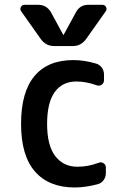

<svg xmlns="http://www.w3.org/2000/svg" viewBox="-20 -785 540 814"><path d="M153.3 -619.1 70.3 -736.3Q63.5 -745.1 68.4 -754.9Q73.2 -764.6 84 -764.6H141.6Q176.8 -764.6 195.3 -734.4L248 -637.7Q248 -636.7 249 -636.7Q250 -636.7 250 -637.7L302.7 -734.4Q320.3 -765.6 356.4 -764.6H414.1Q424.8 -764.6 429.7 -754.9Q434.6 -745.1 427.7 -736.3L344.7 -619.1Q323.2 -589.8 289.1 -589.8H209Q174.8 -589.8 153.3 -619.1ZM303.7 -439.5Q244.1 -439.5 211.9 -394.5Q179.7 -349.6 179.7 -259.8Q179.7 -168 214.4 -123Q249 -78.1 308.6 -78.1Q353.5 -78.1 397.5 -94.7Q408.2 -99.6 418.5 -93.3Q428.7 -86.9 428.7 -75.2V-49.8Q428.7 -34.2 418.9 -21Q409.2 -7.8 393.6 -3.9Q341.8 9.8 296.9 9.8Q187.5 9.8 128.4 -57.6Q69.3 -125 69.3 -259.8Q69.3 -394.5 126 -462.4Q182.6 -530.3 291 -530.3Q336.9 -530.3 386.7 -515.6Q401.4 -511.7 411.1 -499Q420.9 -486.3 420.9 -469.7V-445.3Q420.9 -432.6 411.1 -425.8Q401.4 -418.9 388.7 -423.8Q344.7 -439.5 303.7 -439.5Z"/></svg>

Font: Rounded-L Mgen+ 1m medium
Style: Regular
Weight: 500
Designer: [Source Han Sans]
Ryoko NISHIZUKA  (kana & ideographs); Paul D. Hunt (Latin, Greek & Cyrillic); Wenlong ZHANG  (bopomofo
Version: Version 1.059.20150602